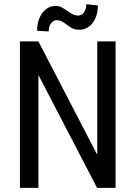

<svg xmlns="http://www.w3.org/2000/svg" viewBox="-20 -912 659 932"><path d="M541 0V-710.9H452.1V-160.6L166.5 -710.9H76.7V0H166.5V-547.9L451.2 0ZM455.1 -885.7 398.9 -891.6C398.9 -876 395.2 -862.9 387.7 -852.3C380.2 -841.7 370.9 -836.4 359.9 -836.4C351.1 -836.4 342.9 -838.1 335.4 -841.6C328 -845 318.3 -850.9 306.4 -859.4C294.5 -867.8 284.7 -873.9 276.9 -877.7C269 -881.4 260.3 -883.3 250.5 -883.3C224.8 -883.3 203.3 -872.1 186 -849.6C168.8 -827.1 160.2 -798.2 160.2 -762.7L216.3 -759.3C216.3 -774.9 220 -787.9 227.3 -798.3C234.6 -808.8 243.8 -814 254.9 -814C262.4 -814 269 -812.9 274.9 -810.8C280.8 -808.7 290.2 -802.7 303.2 -792.7C316.2 -782.8 326.8 -776.1 335 -772.7C343.1 -769.3 352.9 -767.6 364.3 -767.6C391 -767.6 412.8 -778.7 429.7 -801C446.6 -823.3 455.1 -851.6 455.1 -885.7Z"/></svg>

Font: Roboto Condensed
Style: Regular
Weight: 400
Designer: Google
Version: Version 2.134; 2016